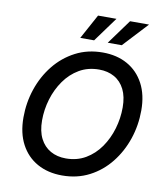

<svg xmlns="http://www.w3.org/2000/svg" viewBox="-100 -1027 967 1119"><g transform="rotate(10 383.5 -467.0)"><path d="M343.3 9.8Q259.3 9.8 196.3 -25.4Q133.3 -60.5 98.4 -126.5Q63.5 -192.4 63.5 -284.7Q63.5 -372.1 90.8 -453.1Q118.2 -534.2 169.4 -598.1Q220.7 -662.1 292.7 -699.7Q364.7 -737.3 454.1 -737.3Q538.1 -737.3 600.6 -702.1Q663.1 -667 698 -601.3Q732.9 -535.6 732.9 -443.4Q732.9 -355.5 705.6 -274.4Q678.2 -193.4 627.2 -129.2Q576.2 -64.9 504.4 -27.6Q432.6 9.8 343.3 9.8ZM347.7 -91.8Q413.1 -91.8 464.4 -121.8Q515.6 -151.9 551 -202.6Q586.4 -253.4 604.7 -315.4Q623 -377.4 623 -441.4Q623 -505.4 601.3 -548.6Q579.6 -591.8 540.5 -613.8Q501.5 -635.7 450.2 -635.7Q384.3 -635.7 333 -605.7Q281.7 -575.7 246.1 -524.9Q210.4 -474.1 191.9 -412.4Q173.3 -350.6 173.3 -286.6Q173.3 -222.7 195.3 -179.4Q217.3 -136.2 256.6 -114Q295.9 -91.8 347.7 -91.8ZM391.1 -798.3H309.1L388.7 -944.3H497.6ZM554.7 -798.3H471.7L578.1 -944.3H690.4Z"/></g></svg>

Font: Inter Medium
Style: Italic
Weight: 500
Italic angle: -9.3988°
Designer: Rasmus Andersson
Foundry: rsms
Version: Version 4.001;git-66647c0bb